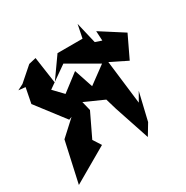

<svg xmlns="http://www.w3.org/2000/svg" viewBox="-231 -913 1133 1170"><g transform="rotate(-30 335.0 -328.0)"><path d="M556 -591 509 -607 474 -755 455 -662H279L175 -515L148 -703L97 -691L0 -606L-41 -585L7 -580L-14 -473L138 -275L159 -283L53 -186L-10 99L234 -42L198 -98L277 -263L261 -328L395 -268L418 -190L500 56L547 -22L593 -216L557 -153L520 -460L637 -402L711 -557L550 -660L555 -568ZM201 -418 134 -488 278 -589 482 -471 361 -382 317 -514 189 -416Z"/></g></svg>

Font: Asimov Silicon
Style: Regular
Weight: 400
Designer: Google
Version: Version 2.000980; 2014